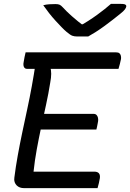

<svg xmlns="http://www.w3.org/2000/svg" viewBox="-20 -970 671 990"><path d="M112 -700H579Q590 -700 595.5 -695.5Q601 -691 603 -683Q605 -675 604 -666Q601 -652 598 -640Q595 -628 591 -615H118Q111 -615 106.5 -620Q102 -625 101 -633Q100 -641 102 -650Q104 -664 106.5 -675.5Q109 -687 112 -700ZM168 -383H461Q472 -383 477.5 -377.5Q483 -372 485 -363.5Q487 -355 486 -346Q485 -340 483.5 -332.5Q482 -325 480.5 -317Q479 -309 477 -302H154ZM103 0Q92 0 82.5 -3.5Q73 -7 66 -14Q59 -21 55.5 -31Q52 -41 54 -54Q61 -110 71.5 -168Q82 -226 94.5 -285.5Q107 -345 120 -405Q133 -465 144 -525.5Q155 -586 164 -646L252 -647L239 -625Q244 -609 244 -589.5Q244 -570 239 -544Q230 -487 217.5 -430Q205 -373 192.5 -315Q180 -257 169.5 -199.5Q159 -142 153 -85H466Q482 -85 489.5 -77Q497 -69 495 -52Q493 -40 490 -26.5Q487 -13 483 0ZM435 -782Q427 -782 416.5 -782Q406 -782 395 -782Q384 -782 376 -782Q364 -782 353.5 -785.5Q343 -789 324 -805Q313 -814 298 -829.5Q283 -845 266 -863.5Q249 -882 233 -902.5Q217 -923 203 -943Q218 -947 234 -948Q250 -949 266 -949Q280 -949 287.5 -945.5Q295 -942 304 -932Q321 -913 349.5 -887.5Q378 -862 423 -828L371 -845Q387 -845 403.5 -845Q420 -845 437 -845L379 -828Q439 -863 481.5 -894Q524 -925 552 -950H601Q614 -950 620.5 -948.5Q627 -947 629.5 -943.5Q632 -940 631 -936Q630 -930 624 -921.5Q618 -913 599 -898Q583 -885 562.5 -869Q542 -853 519.5 -836.5Q497 -820 475 -806Q453 -792 435 -782Z"/></svg>

Font: Rec Mono Semicasual
Style: Italic
Weight: 400
Italic angle: -10°
Version: Version 1.085; ttfautohint (v1.8.4.7-5d5b)